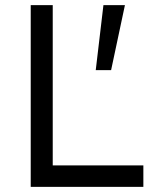

<svg xmlns="http://www.w3.org/2000/svg" viewBox="-20 -730 640 750"><path d="M100 0V-710H186V-84H540V0ZM354 -456 384 -710H468L414 -456Z"/></svg>

Font: Geist Mono
Style: Regular
Weight: 400
Monospace: yes
Designer: Basement.studio, Andrés Briganti, Mateo Zaragoza
Foundry: Basement.studio, Vercel, Andrés Briganti, Guido Ferreyra, Mateo Zaragoza
Version: Version 1.500; ttfautohint (v1.8.4.7-5d5b)